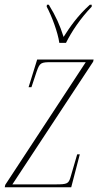

<svg xmlns="http://www.w3.org/2000/svg" viewBox="-27 -786 416 806"><path d="M222 -606H250C274 -654 310 -708 358 -758V-766H350C298 -719 266 -672 240 -631C224 -681 208 -717 178 -766H170L169 -758C190 -719 216 -650 222 -606ZM-7 0H272L308 -138H297L269 -42C261 -15 255 -12 207 -12H25L364 -527L366 -536H129L93 -420H105L127 -486C140 -523 145 -525 190 -525H333L-5 -10Z"/></svg>

Font: Noto Serif Display Condensed Thin
Style: Italic
Weight: 100
Width: 3
Italic angle: -12°
Designer: Monotype Design Team
Foundry: Monotype Imaging Inc.
Version: Version 2.009